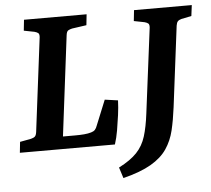

<svg xmlns="http://www.w3.org/2000/svg" viewBox="-51 -628 915 831"><g transform="rotate(-5 406.0 -212.0)"><path d="M401 -197 458 -189Q457 -159 452.5 -125.5Q448 -92 442.5 -60Q437 -28 428 0H15L20 -47L68 -56Q80 -59 85.5 -64Q91 -69 93 -83L144 -491Q145 -504 140 -508.5Q135 -513 124 -516L78 -525L83 -572H355L350 -525L287 -516Q278 -514 270.5 -510Q263 -506 261 -489L207 -54H261Q282 -54 299.5 -55.5Q317 -57 330 -61Q341 -64 347 -70.5Q353 -77 357 -89ZM812 -572 806 -525 762 -516Q751 -513 746 -507.5Q741 -502 739 -489L695 -138Q688 -83 677.5 -39Q667 5 643 40.5Q619 76 573.5 102.5Q528 129 452 148L437 101Q488 75 515.5 46Q543 17 555.5 -23.5Q568 -64 575 -121L622 -491Q623 -504 618 -508.5Q613 -513 602 -516L556 -525L561 -572Z"/></g></svg>

Font: Yrsa SemiBold
Style: Italic
Weight: 600
Italic angle: -7.10001°
Version: Version 2.004